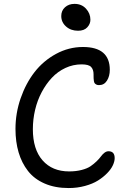

<svg xmlns="http://www.w3.org/2000/svg" viewBox="-20 -951 653 981"><path d="M378.9 -793.9Q341.8 -793.9 317.4 -815.7Q293 -837.4 293 -869.1Q293 -896.5 312 -913.8Q331.1 -931.2 360.8 -931.2Q397 -931.2 419.4 -906.7Q441.9 -882.3 441.9 -850.1Q441.9 -828.6 425.8 -811.3Q409.7 -793.9 378.9 -793.9ZM331.1 9.8Q261.2 9.8 208.3 -13.2Q155.3 -36.1 123 -77.4Q90.8 -118.7 75 -172.6Q59.1 -226.6 59.1 -292Q59.1 -372.6 85.4 -448.7Q111.8 -524.9 156.7 -582.8Q201.7 -640.6 266.6 -675.8Q331.5 -710.9 403.8 -710.9Q541 -710.9 541 -594.2Q541 -562 526.6 -539.1Q512.2 -516.1 485.8 -516.1Q477.5 -516.1 472.2 -519Q466.8 -522 463.9 -525.6Q460.9 -529.3 459.7 -537.4Q458.5 -545.4 458.3 -550.5Q458 -555.7 458 -566.4Q458 -569.8 458 -571.8Q458 -595.2 445.8 -608.6Q433.6 -622.1 397 -622.1Q353.5 -622.1 314.2 -603.8Q274.9 -585.4 245.1 -553.7Q215.3 -522 193.1 -480.2Q170.9 -438.5 159.4 -389.9Q147.9 -341.3 147.9 -291Q147.9 -188 197.5 -131.6Q247.1 -75.2 333 -75.2Q369.1 -75.2 397.7 -82.8Q426.3 -90.3 442.9 -101.8Q459.5 -113.3 473.4 -126.7Q487.3 -140.1 495.6 -151.6Q503.9 -163.1 513.9 -170.7Q523.9 -178.2 534.2 -178.2Q565.9 -178.2 565.9 -143.1Q565.9 -126.5 556.6 -106.4Q547.4 -86.4 527.3 -65.9Q507.3 -45.4 480.5 -28.6Q453.6 -11.7 414.3 -1Q375 9.8 331.1 9.8Z"/></svg>

Font: Shantell Sans Normal
Style: Regular
Weight: 400
Designer: Stephen Nixon, Anya Danilova, Shantell Martin
Foundry: Arrow Type
Version: Version 1.006;[559af2be0]